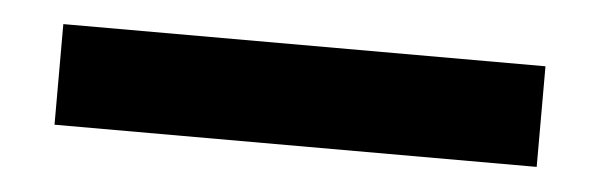

<svg xmlns="http://www.w3.org/2000/svg" viewBox="-25 -37 600 192"><g transform="rotate(5 275.0 58.5)"><path d="M33 109V8H517V109Z"/></g></svg>

Font: Inconsolata SemiExpanded ExtraBold
Style: Regular
Weight: 800
Width: 6
Monospace: yes
Designer: Raph Levien, Cyreal, Brenton Simpson
Foundry: Raph Levien, Cyreal, Google
Version: Version 3.001; ttfautohint (v1.8.2.53-6de2)